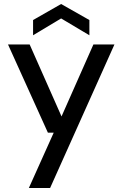

<svg xmlns="http://www.w3.org/2000/svg" viewBox="-20 -718 611 958"><path d="M124 220 248 -56H219L20 -496H128L287 -137L446 -496H551L230 220ZM145 -542V-618L285 -698L426 -618V-542L285 -626Z"/></svg>

Font: DM Sans 24pt Medium
Style: Regular
Weight: 500
Designer: Colophon Foundry, Jonny Pinhorn
Foundry: Colophon Foundry
Version: Version 4.004;gftools[0.9.30]